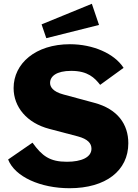

<svg xmlns="http://www.w3.org/2000/svg" viewBox="-20 -986 731 1016"><path d="M510 -537 634 -627C585 -703 472 -752 350 -752C168 -752 52 -650 52 -520C52 -420 122 -335 241 -304L393 -264C444 -250 464 -228 464 -199C464 -154 412 -130 334 -130C244 -130 203 -160 152 -231L23 -142C59 -50 195 10 348 10C540 10 659 -83 659 -228C659 -328 603 -409 479 -442L316 -486C259 -501 245 -527 245 -547C245 -582 278 -611 357 -611C445 -611 481 -574 510 -537ZM466 -966 200 -857 225 -784 504 -854Z"/></svg>

Font: Bisquit Text
Style: Bold
Weight: 800
Version: Version 1.004;Glyphs 3.2.3 (3260)